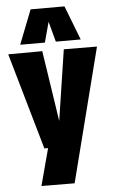

<svg xmlns="http://www.w3.org/2000/svg" viewBox="-64 -831 636 1084"><g transform="rotate(-5 253.5 -289.0)"><path d="M126 210 182 0H161L4 -547L197 -548L258 -147L319 -548L507 -547L314 211ZM76 -595 152 -789H344L419 -595H278L247 -710L216 -595Z"/></g></svg>

Font: Georama SemiCondensed ExtraBold
Style: Regular
Weight: 800
Width: 4
Designer: Jean-Baptiste Levee
Foundry: Production Type
Version: Version 1.000